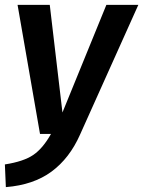

<svg xmlns="http://www.w3.org/2000/svg" viewBox="-33 -549 587 787"><path d="M295 3Q252 100 178 154.5Q104 209 -9 218L-13 125Q64 113 103.5 86Q143 59 176 0H131L39 -529H171L223 -88L403 -529H534Z"/></svg>

Font: FiraGO Medium
Style: Italic
Weight: 500
Italic angle: -8°
Designer: bBox Type GmbH
Foundry: bBox Type GmbH
Version: Version 1.001